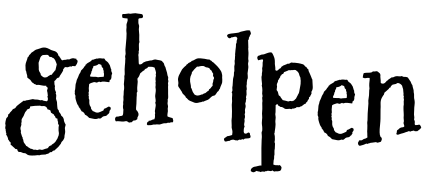

<svg xmlns="http://www.w3.org/2000/svg" viewBox="-140 -1009 3414 1518"><g transform="rotate(5 1566.5 -250.5)"><path d="M88.9 -87.9 127 -99.6 143.6 -97.7 162.1 -98.6Q171.9 -98.6 181.6 -96.2Q191.4 -93.8 200.2 -98.6Q210 -93.8 216.3 -93.8Q222.7 -93.8 238.3 -91.8Q246.1 -95.7 246.1 -106.9Q246.1 -118.2 242.7 -123.5Q239.3 -128.9 241.2 -132.3Q243.2 -135.7 243.2 -137.7Q239.3 -149.4 239.7 -151.9Q240.2 -154.3 239.3 -157.2Q238.3 -160.2 236.8 -164.1Q235.4 -168 233.9 -174.3Q232.4 -180.7 235.4 -186.5Q238.3 -192.4 235.4 -200.2Q232.4 -204.1 227.5 -205.6Q222.7 -207 223.6 -213.9Q207 -210.9 190.4 -213.4Q173.8 -215.8 165 -215.8Q156.2 -215.8 147.5 -212.9Q134.8 -219.7 128.9 -219.2Q123 -218.8 121.1 -226.6Q111.3 -226.6 105 -235.8Q98.6 -245.1 92.8 -250Q74.2 -260.7 67.4 -267.6Q69.3 -275.4 65.4 -284.7Q61.5 -293.9 59.6 -299.3Q57.6 -304.7 56.6 -310.5Q55.7 -316.4 50.8 -321.3L45.9 -361.3Q45.9 -377.9 50.8 -393.1Q55.7 -408.2 57.6 -424.8Q63.5 -427.7 64.9 -434.1Q66.4 -440.4 68.8 -443.8Q71.3 -447.3 73.2 -448.7Q75.2 -450.2 77.1 -452.6Q79.1 -455.1 80.1 -458Q81.1 -460.9 83.5 -463.4Q85.9 -465.8 90.3 -468.8Q94.7 -471.7 99.6 -476.1Q104.5 -480.5 108.4 -484.4Q112.3 -488.3 118.2 -491.2Q124 -494.1 132.3 -496.6Q140.6 -499 149.4 -503.9Q177.7 -519.5 207 -510.7Q220.7 -506.8 224.6 -504.4Q228.5 -502 236.3 -499Q244.1 -496.1 254.9 -494.6Q265.6 -493.2 273.9 -489.7Q282.2 -486.3 285.6 -481.4Q289.1 -476.6 294.9 -471.7Q294.9 -460 308.6 -452.1Q309.6 -447.3 313 -445.3Q316.4 -443.4 317.4 -438.5Q323.2 -435.5 324.2 -431.2Q325.2 -426.8 331.1 -425.8Q336.9 -424.8 340.3 -427.7Q343.8 -430.7 351.1 -430.7Q358.4 -430.7 366.7 -434.6Q375 -438.5 385.7 -436.5Q411.1 -453.1 427.7 -448.2Q434.6 -446.3 441.4 -448.2Q441.4 -440.4 446.8 -438.5Q452.1 -436.5 454.1 -429.7Q454.1 -409.2 438.5 -387.7H418.9Q415 -387.7 413.6 -385.3Q412.1 -382.8 408.2 -381.8Q400.4 -384.8 392.1 -379.9Q383.8 -375 377.9 -374Q372.1 -373 368.7 -374Q365.2 -375 360.8 -374Q356.4 -373 353.5 -367.2Q352.5 -359.4 346.7 -358.4L345.7 -351.6Q346.7 -352.5 345.7 -343.8L337.9 -327.1Q321.3 -297.9 318.4 -287.1Q304.7 -285.2 298.8 -273.9Q293 -262.7 284.2 -255.9Q286.1 -226.6 293 -217.8Q292 -210 292 -207L294.9 -188.5Q298.8 -178.7 305.7 -168Q301.8 -161.1 304.7 -157.2Q307.6 -153.3 309.1 -146Q310.5 -138.7 309.6 -130.4Q308.6 -122.1 310.5 -115.7Q312.5 -109.4 316.4 -101.1Q320.3 -92.8 320.3 -88.4Q320.3 -84 321.8 -76.7Q323.2 -69.3 324.7 -59.1Q326.2 -48.8 328.1 -42.5Q330.1 -36.1 333.5 -34.2Q336.9 -32.2 338.9 -28.8Q340.8 -25.4 340.8 -22Q340.8 -18.6 345.2 -13.7Q349.6 -8.8 352.1 -6.3Q354.5 -3.9 356.4 -1.5Q358.4 1 359.4 4.4Q360.4 7.8 361.8 10.3Q363.3 12.7 368.2 15.6Q378.9 21.5 384.8 37.1Q386.7 50.8 390.1 56.6Q393.6 62.5 396 67.9Q398.4 73.2 400.9 75.2Q403.3 77.1 403.3 81.1L399.4 105.5L404.3 132.8Q405.3 143.6 403.3 155.3Q401.4 167 402.3 175.3Q403.3 183.6 400.4 189.5Q397.5 195.3 396 200.2Q394.5 205.1 389.6 210Q384.8 214.8 382.8 218.8Q380.9 222.7 380.4 226.1Q379.9 229.5 377.9 233.9Q376 238.3 374 239.3Q372.1 240.2 370.6 244.1Q369.1 248 366.7 251Q364.3 253.9 360.8 259.3Q357.4 264.6 348.6 272.9Q339.8 281.2 335 289.1Q319.3 292 313.5 304.7Q303.7 306.6 301.3 306.6Q298.8 306.6 293.9 313Q289.1 319.3 280.8 321.3Q272.5 323.2 265.6 328.1Q227.5 332 216.8 338.9Q206.1 336.9 195.3 340.3Q184.6 343.8 156.7 345.7Q128.9 347.7 118.7 339.4Q108.4 331.1 100.1 332Q91.8 333 88.4 332Q85 331.1 75.2 327.6Q65.4 324.2 58.1 326.2Q50.8 328.1 45.9 321.3Q41 314.5 38.1 305.7H25.4Q20.5 300.8 14.6 296.9Q8.8 293 3.9 289.1Q-1 285.2 -5.9 281.2Q-10.7 277.3 -15.6 275.4Q-17.6 272.5 -16.6 265.6Q-15.6 258.8 -18.6 256.8Q-29.3 250 -31.2 245.1Q-33.2 240.2 -39.1 236.3Q-42 217.8 -58.6 198.2Q-57.6 193.4 -57.6 188.5Q-57.6 183.6 -62.5 181.6Q-60.5 174.8 -63.5 171.9Q-66.4 168.9 -64.5 162.1Q-65.4 158.2 -67.4 155.3Q-69.3 152.3 -70.3 147.9Q-71.3 143.6 -70.3 137.7Q-69.3 131.8 -69.3 126L-73.2 112.3L-72.3 93.8Q-70.3 77.1 -68.8 71.8Q-67.4 66.4 -61 60.5Q-54.7 54.7 -56.2 45.4Q-57.6 36.1 -52.7 35.6Q-47.9 35.2 -47.9 30.3Q-42 19.5 -35.2 12.2Q-28.3 4.9 -23.4 -5.9Q-12.7 -12.7 -11.7 -12.7Q-7.8 -12.7 -2 -21.5Q2.9 -34.2 23.9 -51.8Q44.9 -69.3 56.6 -81.1Q64.5 -78.1 70.3 -82Q80.1 -87.9 88.9 -87.9ZM152.3 -353.5 153.3 -337.9Q155.3 -324.2 164.1 -314.9Q172.9 -305.7 173.8 -293.9Q179.7 -290 186.5 -284.7Q193.4 -279.3 200.7 -278.3Q208 -277.3 213.9 -279.3Q219.7 -281.2 225.6 -283.2Q230.5 -290 236.8 -293.5Q243.2 -296.9 248 -302.7Q252.9 -300.8 253.9 -303.2Q254.9 -305.7 259.8 -303.7Q264.6 -316.4 270.5 -322.8Q276.4 -329.1 278.3 -334.5Q280.3 -339.8 285.2 -341.8L292 -389.6Q288.1 -395.5 285.2 -404.3Q269.5 -439.5 251 -439.5Q247.1 -444.3 242.7 -443.8Q238.3 -443.4 229.5 -443.4Q227.5 -448.2 223.6 -450.7Q219.7 -453.1 217.8 -457Q207 -459 197.8 -456.5Q188.5 -454.1 174.8 -453.1Q162.1 -444.3 158.7 -435.1Q155.3 -425.8 152.8 -412.1Q150.4 -398.4 148.9 -395.5Q147.5 -392.6 147.5 -389.6ZM351.6 130.9 350.6 119.1Q350.6 111.3 349.6 105Q348.6 98.6 351.6 92.8Q349.6 85.9 344.2 78.6Q338.9 71.3 342.8 63.5Q337.9 58.6 336.9 51.8Q335.9 44.9 334 37.1Q328.1 35.2 325.7 35.6Q323.2 36.1 320.3 33.2Q316.4 26.4 313.5 19.5Q305.7 16.6 305.2 10.3Q304.7 3.9 294.9 4.9Q293.9 0 287.6 -1.5Q281.2 -2.9 279.3 -6.3Q277.3 -9.8 276.4 -14.6Q275.4 -19.5 272.5 -23.4Q257.8 -29.3 251 -28.3Q245.1 -40 239.3 -45.9Q225.6 -54.7 212.9 -51.8Q200.2 -48.8 196.8 -50.8Q193.4 -52.7 188.5 -52.7L149.4 -47.9Q139.6 -44.9 129.9 -43.9Q120.1 -43 111.3 -40Q112.3 -24.4 104.5 -21Q96.7 -17.6 91.8 -15.1Q86.9 -12.7 85.9 -4.9Q75.2 5.9 71.3 22.9Q67.4 40 61 50.3Q54.7 60.5 52.7 71.3L54.7 86.9L52.7 98.6L54.7 111.3L49.8 132.8Q49.8 145.5 52.2 149.9Q54.7 154.3 55.7 159.2V172.9Q60.5 181.6 64 192.9Q67.4 204.1 74.2 211.9Q72.3 216.8 76.2 221.2Q80.1 225.6 81.5 233.9Q83 242.2 86.4 248Q89.8 253.9 96.2 259.8Q102.5 265.6 107.4 274.4Q114.3 274.4 118.7 278.8Q123 283.2 130.9 286.1Q138.7 289.1 139.6 290.5Q140.6 292 144.5 293Q148.4 293.9 152.8 293.5Q157.2 293 161.6 296.4Q166 299.8 173.3 298.3Q180.7 296.9 185.5 296.9Q190.4 296.9 193.4 298.8Q196.3 300.8 205.1 295.9Q213.9 291 222.7 293Q231.4 294.9 235.8 293.9Q240.2 293 245.1 290.5Q250 288.1 258.3 284.2Q266.6 280.3 270.5 279.8Q274.4 279.3 277.8 276.9Q281.2 274.4 284.2 267.6Q287.1 260.7 293 257.8Q295.9 256.8 297.4 254.9Q298.8 252.9 303.7 253.9Q305.7 248 310.5 244.1Q326.2 234.4 335.9 218.8Q337.9 216.8 339.4 211.4Q340.8 206.1 345.7 198.7Q350.6 191.4 350.6 184.6L355.5 168.9Q354.5 168.9 356 160.6Q357.4 152.3 355 145.5Q352.5 138.7 351.6 130.9Z M734.4 -358.4Q728.5 -336.9 731.4 -324.2Q730.5 -310.5 727.1 -307.6Q723.6 -304.7 718.8 -299.8Q718.8 -295.9 719.2 -291.5Q719.7 -287.1 716.8 -285.2Q698.2 -286.1 680.2 -286.6Q662.1 -287.1 649.4 -280.3Q644.5 -279.3 642.6 -280.8Q640.6 -282.2 637.7 -283.2Q632.8 -281.2 625.5 -276.4Q618.2 -271.5 611.3 -274.4Q604.5 -277.3 596.7 -275.4Q568.4 -265.6 560.5 -255.9Q561.5 -245.1 560.5 -234.9Q559.6 -224.6 561.5 -215.8L563.5 -203.1Q564.5 -199.2 563 -196.3Q561.5 -193.4 561.5 -189Q561.5 -184.6 564 -179.2Q566.4 -173.8 562.5 -168.9Q564.5 -164.1 566.4 -159.2Q568.4 -154.3 566.4 -146.5Q567.4 -141.6 569.3 -139.2Q571.3 -136.7 572.8 -131.8Q574.2 -127 573.7 -119.6Q573.2 -112.3 574.7 -107.4Q576.2 -102.5 577.6 -96.2Q579.1 -89.8 586.9 -80.1Q594.7 -70.3 591.8 -64.5Q596.7 -59.6 600.1 -54.7Q603.5 -49.8 608.4 -45.9Q617.2 -44.9 624.5 -41Q631.8 -37.1 643.1 -37.1Q654.3 -37.1 669.4 -46.4Q684.6 -55.7 689.5 -57.6Q692.4 -59.6 692.9 -64.9Q693.4 -70.3 696.3 -72.8Q699.2 -75.2 701.7 -75.7Q704.1 -76.2 708.5 -78.6Q712.9 -81.1 716.8 -84.5Q720.7 -87.9 727.5 -91.8Q734.4 -95.7 746.1 -86.9Q749 -75.2 746.1 -70.3Q743.2 -65.4 740.2 -60.5Q737.3 -55.7 739.3 -54.2Q741.2 -52.7 740.2 -47.9Q734.4 -42 734.4 -35.2Q728.5 -33.2 725.6 -27.8Q722.7 -22.5 716.8 -19Q710.9 -15.6 705.6 -15.1Q700.2 -14.6 693.8 -11.2Q687.5 -7.8 683.6 -2.4Q679.7 2.9 670.9 7.8Q666 6.8 657.2 6.8Q640.6 16.6 622.6 14.2Q604.5 11.7 584 9.8Q568.4 -5.9 548.8 -12.7Q541 -32.2 517.6 -38.1Q517.6 -43.9 513.2 -45.9Q508.8 -47.9 508.8 -55.7Q503.9 -56.6 502.4 -60.5Q501 -64.5 496.1 -66.4Q495.1 -69.3 493.7 -70.8Q492.2 -72.3 493.2 -77.1Q488.3 -79.1 485.8 -83.5Q483.4 -87.9 479.5 -92.8Q472.7 -106.4 471.2 -111.3Q469.7 -116.2 464.8 -127.9Q460 -139.6 460.9 -154.3L453.1 -170.9Q455.1 -175.8 453.6 -181.2Q452.1 -186.5 452.1 -192.4L454.1 -207Q455.1 -217.8 454.1 -230Q453.1 -242.2 455.1 -252L458 -263.7Q459 -267.6 458.5 -271Q458 -274.4 460.4 -281.7Q462.9 -289.1 466.8 -298.8Q470.7 -308.6 471.2 -312.5Q471.7 -316.4 473.6 -322.3Q475.6 -328.1 478.5 -333Q481.4 -337.9 483.9 -343.3Q486.3 -348.6 486.3 -353Q486.3 -357.4 490.7 -361.8Q495.1 -366.2 497.1 -369.1Q499 -372.1 501.5 -375Q503.9 -377.9 505.9 -380.9Q507.8 -389.6 514.2 -395Q520.5 -400.4 519.5 -408.2Q524.4 -408.2 525.4 -412.1Q526.4 -416 533.2 -420.4Q540 -424.8 542 -426.8Q543.9 -428.7 553.2 -434.6Q562.5 -440.4 567.4 -452.1Q572.3 -448.2 573.7 -449.7Q575.2 -451.2 580.1 -454.1Q585 -457 587.9 -457Q590.8 -457 596.2 -460.4Q601.6 -463.9 606 -462.9Q610.4 -461.9 614.3 -464.8Q627.9 -468.8 638.7 -467.3Q649.4 -465.8 660.2 -468.8Q665 -466.8 667.5 -461.9Q669.9 -457 673.3 -454.1Q676.8 -451.2 679.7 -450.2Q682.6 -449.2 687.5 -445.3Q692.4 -441.4 694.3 -439.9Q696.3 -438.5 698.2 -435.1Q700.2 -431.6 703.6 -428.2Q707 -424.8 710.4 -418.9Q713.9 -413.1 716.8 -403.3Q719.7 -393.6 725.6 -384.8Q723.6 -377 726.6 -373Q727.5 -368.2 730 -365.2Q732.4 -362.3 734.4 -358.4ZM626 -316.4 638.7 -319.3Q646.5 -321.3 654.8 -321.8Q663.1 -322.3 670.9 -325.2Q672.9 -347.7 666 -361.3Q668.9 -368.2 664.1 -374.5Q659.2 -380.9 660.2 -389.6Q649.4 -400.4 647.5 -401.4Q647.5 -407.2 645.5 -410.2Q643.6 -413.1 641.6 -417Q636.7 -418.9 631.8 -419.4Q627 -419.9 624 -422.9Q605.5 -404.3 582 -402.3Q583 -389.6 575.2 -378.9Q574.2 -375 574.2 -371.1V-365.2Q569.3 -361.3 569.8 -353Q570.3 -344.7 565.4 -335.4Q560.5 -326.2 562.5 -317.4Q576.2 -315.4 587.9 -316.9Q599.6 -318.4 610.4 -318.4Z M1001 -476.6 1024.4 -484.4Q1034.2 -484.4 1043 -488.8Q1051.8 -493.2 1054.7 -494.1L1066.4 -496.1L1083 -494.1Q1093.8 -493.2 1100.6 -492.7Q1107.4 -492.2 1113.3 -490.2Q1119.1 -488.3 1121.1 -484.9Q1123 -481.4 1126.5 -479Q1129.9 -476.6 1131.3 -475.6Q1132.8 -474.6 1134.8 -470.7Q1136.7 -466.8 1137.7 -463.4Q1138.7 -460 1142.1 -453.1Q1145.5 -446.3 1147 -446.3Q1148.4 -446.3 1151.4 -437Q1154.3 -427.7 1158.7 -418Q1163.1 -408.2 1166 -399.9Q1168.9 -391.6 1169.9 -385.7Q1170.9 -379.9 1172.9 -376Q1174.8 -372.1 1176.8 -368.7Q1178.7 -365.2 1178.7 -363.3V-345.7L1182.6 -335L1180.7 -317.4L1183.6 -302.7V-290Q1185.5 -277.3 1186.5 -263.2Q1187.5 -249 1189 -234.4Q1190.4 -219.7 1191.9 -209.5Q1193.4 -199.2 1189.5 -188.5Q1192.4 -178.7 1191.4 -169.9Q1190.4 -161.1 1191.9 -154.3Q1193.4 -147.5 1195.3 -142.6Q1197.3 -137.7 1197.3 -133.8L1196.3 -117.2L1199.2 -97.7Q1199.2 -88.9 1198.2 -78.6Q1197.3 -68.4 1199.2 -56.6Q1208 -51.8 1219.2 -50.3Q1230.5 -48.8 1241.2 -45.9Q1243.2 -39.1 1246.6 -31.7Q1250 -24.4 1247.1 -17.6Q1247.1 -12.7 1242.2 -12.7Q1237.3 -12.7 1232.9 -12.2Q1228.5 -11.7 1226.1 -9.8Q1223.6 -7.8 1220.7 -6.8H1207Q1199.2 -1 1191.4 -1Q1183.6 -1 1177.2 0.5Q1170.9 2 1167 3.9Q1144.5 13.7 1140.6 13.7H1129.9Q1117.2 13.7 1114.7 15.1Q1112.3 16.6 1108.9 17.1Q1105.5 17.6 1102.1 17.1Q1098.6 16.6 1093.8 18.1Q1088.9 19.5 1083 22Q1077.1 24.4 1067.9 24.9Q1058.6 25.4 1053.2 26.9Q1047.9 28.3 1043 21.5Q1041 2 1052.7 -2Q1056.6 -2.9 1054.7 -8.8Q1068.4 -8.8 1076.7 -15.6Q1085 -22.5 1098.6 -24.4Q1103.5 -42 1101.1 -52.7Q1098.6 -63.5 1099.6 -66.9Q1100.6 -70.3 1100.6 -72.3L1096.7 -88.9Q1096.7 -105.5 1099.1 -123Q1101.6 -140.6 1093.8 -154.3Q1098.6 -166 1094.7 -179.7Q1090.8 -193.4 1089.4 -203.1Q1087.9 -212.9 1089.4 -230.5Q1090.8 -248 1088.9 -259.3Q1086.9 -270.5 1085.4 -274.9Q1084 -279.3 1085 -286.1Q1085.9 -293 1083.5 -305.7Q1081.1 -318.4 1082.5 -320.3Q1084 -322.3 1083 -324.2L1080.1 -336.9Q1079.1 -344.7 1079.1 -352.1Q1079.1 -359.4 1080.6 -365.2Q1082 -371.1 1079.6 -372.6Q1077.1 -374 1079.1 -382.8Q1081.1 -391.6 1075.2 -405.8Q1069.3 -419.9 1064.5 -431.6Q1045.9 -437.5 1034.7 -435.5Q1023.4 -433.6 1014.6 -433.6Q1011.7 -431.6 1010.3 -427.7Q1008.8 -423.8 1005.9 -421.9Q998 -418 993.2 -415Q988.3 -412.1 984.4 -402.3Q975.6 -398.4 969.7 -391.1Q963.9 -383.8 956.1 -377.9Q947.3 -346.7 942.9 -342.3Q938.5 -337.9 937.5 -333.5Q936.5 -329.1 938.5 -323.2Q940.4 -317.4 941.4 -308.6Q942.4 -299.8 941.4 -290Q940.4 -280.3 941.4 -263.2Q942.4 -246.1 944.8 -236.8Q947.3 -227.5 943.8 -225.6Q940.4 -223.6 941.9 -216.8Q943.4 -210 943.4 -203.1V-185.5Q943.4 -180.7 946.3 -133.8V-100.6Q946.3 -85.9 952.1 -82.5Q958 -79.1 961.4 -72.8Q964.8 -66.4 966.8 -64Q968.8 -61.5 970.2 -52.2Q971.7 -43 966.8 -34.7Q961.9 -26.4 963.9 -13.7Q958 -8.8 952.6 -4.4Q947.3 0 936.5 -1Q931.6 2 920.9 15.6Q916 13.7 912.6 16.1Q909.2 18.6 903.3 18.6Q897.5 18.6 893.1 15.1Q888.7 11.7 882.8 10.3Q877 8.8 873 10.7Q869.1 12.7 857.9 14.6Q846.7 16.6 828.1 15.6Q809.6 14.6 796.9 18.6Q788.1 9.8 788.6 -2.4Q789.1 -14.6 799.8 -19.5Q801.8 -21.5 804.7 -20Q807.6 -18.6 816.4 -22.5Q825.2 -26.4 833 -27.3Q840.8 -28.3 845.7 -33.2Q848.6 -40 848.6 -48.8L847.7 -80.1Q842.8 -90.8 842.8 -97.2Q842.8 -103.5 841.8 -108.4Q843.8 -119.1 842.3 -125.5Q840.8 -131.8 840.8 -136.7L841.8 -156.2L838.9 -179.7Q838.9 -188.5 839.4 -196.3Q839.8 -204.1 838.4 -214.8Q836.9 -225.6 837.9 -227.1Q838.9 -228.5 838.9 -234.4V-249Q838.9 -257.8 836.9 -265.6L834 -279.3V-326.2Q832 -335.9 832 -342.8L834 -358.4Q828.1 -401.4 829.1 -426.3Q830.1 -451.2 828.1 -472.7V-483.4Q823.2 -498 825.2 -504.9Q827.1 -511.7 827.1 -519.5L822.3 -551.8V-642.6L820.3 -681.6L817.4 -697.3Q815.4 -707 815.9 -720.7Q816.4 -734.4 814.9 -737.8Q813.5 -741.2 813.5 -749.5Q813.5 -757.8 817.9 -772Q822.3 -786.1 817.4 -799.8Q809.6 -800.8 797.4 -799.8Q785.2 -798.8 775.4 -803.7Q775.4 -811.5 773.4 -816.9Q771.5 -822.3 773.4 -828.1Q778.3 -833 785.2 -832.5Q792 -832 808.6 -836.4Q825.2 -840.8 829.1 -839.4Q833 -837.9 839.8 -839.4Q846.7 -840.8 856 -843.3Q865.2 -845.7 876 -846.7Q889.6 -844.7 898.4 -845.2Q907.2 -845.7 914.1 -844.7Q920.9 -843.8 924.8 -843.8Q928.7 -843.8 932.6 -840.8Q941.4 -826.2 936.5 -818.4Q931.6 -810.5 920.9 -811Q910.2 -811.5 904.3 -804.7Q903.3 -800.8 903.8 -796.9Q904.3 -793 904.8 -788.6Q905.3 -784.2 905.3 -779.3Q905.3 -774.4 906.7 -769Q908.2 -763.7 910.6 -758.8Q913.1 -753.9 914.1 -748.5Q915 -743.2 914.1 -736.8Q913.1 -730.5 914.1 -721.7Q915 -712.9 917.5 -701.2Q919.9 -689.5 921.4 -678.2Q922.9 -667 923.3 -651.4Q923.8 -635.7 927.7 -623Q922.9 -608.4 925.8 -592.8Q928.7 -577.1 929.7 -558.6L927.7 -547.9L929.7 -537.1Q927.7 -527.3 927.7 -519.5L930.7 -504.9Q931.6 -500 931.6 -496.1L936.5 -457Q936.5 -448.2 944.3 -445.3Q950.2 -447.3 954.1 -448.2Q958 -449.2 961.9 -452.1Q965.8 -455.1 968.3 -459Q970.7 -462.9 976.1 -465.8Q981.4 -468.8 985.4 -470.7Q994.1 -476.6 1001 -476.6Z M1489.3 -533.2Q1500 -528.3 1500 -526.9Q1500 -525.4 1504.4 -524.9Q1508.8 -524.4 1509.8 -522Q1510.7 -519.5 1513.7 -517.6Q1516.6 -515.6 1521.5 -513.7Q1526.4 -511.7 1531.2 -506.8Q1536.1 -502 1545.9 -495.1Q1555.7 -488.3 1574.2 -468.8Q1592.8 -449.2 1596.7 -435.5Q1600.6 -421.9 1602.1 -418.9Q1603.5 -416 1603 -409.7Q1602.5 -403.3 1606 -382.8Q1609.4 -362.3 1603.5 -346.7L1595.7 -322.3Q1594.7 -319.3 1594.7 -315.4Q1594.7 -311.5 1590.8 -306.6Q1586.9 -301.8 1587.4 -299.8Q1587.9 -297.9 1584.5 -292.5Q1581.1 -287.1 1579.1 -287.1Q1576.2 -286.1 1568.8 -270.5Q1561.5 -254.9 1553.7 -252.4Q1545.9 -250 1541 -248Q1530.3 -240.2 1522.5 -230Q1514.6 -219.7 1505.9 -214.4Q1497.1 -209 1488.8 -206.1Q1480.5 -203.1 1474.6 -197.3Q1468.8 -199.2 1464.4 -196.3Q1460 -193.4 1456.1 -191.9Q1452.1 -190.4 1449.7 -190.4Q1447.3 -190.4 1442.4 -188.5Q1416 -176.8 1396.5 -184.6Q1392.6 -186.5 1386.2 -188Q1379.9 -189.5 1366.7 -193.8Q1353.5 -198.2 1346.2 -206.5Q1338.9 -214.8 1332 -216.8Q1328.1 -227.5 1319.8 -232.9Q1311.5 -238.3 1303.7 -246.1Q1296.9 -255.9 1296.9 -257.3Q1296.9 -258.8 1294.9 -261.2Q1293 -263.7 1288.6 -268.6Q1284.2 -273.4 1279.8 -280.3Q1275.4 -287.1 1268.1 -294.4Q1260.7 -301.8 1262.2 -312Q1263.7 -322.3 1261.7 -332Q1259.8 -341.8 1257.8 -349.6Q1255.9 -357.4 1257.3 -365.2Q1258.8 -373 1258.8 -376Q1258.8 -378.9 1262.2 -388.7Q1265.6 -398.4 1267.6 -401.4Q1269.5 -404.3 1272 -412.6Q1274.4 -420.9 1275.9 -421.4Q1277.3 -421.9 1277.3 -423.8Q1278.3 -425.8 1279.3 -430.2Q1280.3 -434.6 1291.5 -448.7Q1302.7 -462.9 1308.1 -466.8Q1313.5 -470.7 1313.5 -476.6Q1324.2 -483.4 1324.2 -485.4Q1324.2 -487.3 1328.1 -490.7Q1332 -494.1 1340.3 -498Q1348.6 -502 1353.5 -510.7Q1361.3 -511.7 1366.7 -516.1Q1372.1 -520.5 1385.3 -528.3Q1398.4 -536.1 1419.4 -536.1Q1440.4 -536.1 1452.6 -535.2Q1464.8 -534.2 1473.1 -532.7Q1481.4 -531.2 1489.3 -533.2ZM1530.3 -408.2V-423.8Q1522.5 -431.6 1514.6 -447.3Q1510.7 -449.2 1508.3 -451.2Q1505.9 -453.1 1502.9 -455.1Q1501 -457 1499.5 -460Q1498 -462.9 1496.1 -464.8Q1492.2 -465.8 1485.4 -467.8Q1478.5 -469.7 1473.6 -468.8Q1467.8 -468.8 1458.5 -474.1Q1449.2 -479.5 1434.1 -476.6Q1418.9 -473.6 1413.6 -470.7Q1408.2 -467.8 1398.4 -468.8Q1392.6 -462.9 1386.7 -455.1Q1380.9 -447.3 1378.4 -445.3Q1376 -443.4 1372.6 -436.5Q1369.1 -429.7 1365.2 -425.8Q1360.4 -420.9 1361.3 -415.5Q1362.3 -410.2 1359.4 -404.3Q1343.8 -369.1 1360.4 -322.3Q1364.3 -311.5 1364.3 -299.8Q1370.1 -293 1373 -285.6Q1376 -278.3 1379.9 -270.5Q1383.8 -262.7 1388.7 -257.8Q1393.6 -252.9 1398.4 -246.1Q1412.1 -240.2 1419.9 -240.7Q1427.7 -241.2 1441.4 -246.1Q1453.1 -252.9 1456.1 -252.4Q1459 -252 1460.9 -253.4Q1462.9 -254.9 1467.3 -258.8Q1471.7 -262.7 1474.6 -262.7Q1477.5 -262.7 1482.4 -266.1Q1487.3 -269.5 1492.7 -276.4Q1498 -283.2 1504.9 -285.2Q1506.8 -288.1 1507.3 -291.5Q1507.8 -294.9 1508.8 -297.9Q1517.6 -302.7 1522 -311.5Q1526.4 -320.3 1534.2 -328.1Q1534.2 -333 1532.7 -338.9Q1531.2 -344.7 1533.7 -352.1Q1536.1 -359.4 1535.6 -360.8Q1535.2 -362.3 1535.6 -370.6Q1536.1 -378.9 1538.6 -382.8Q1541 -386.7 1539.6 -392.1Q1538.1 -397.5 1534.7 -400.4Q1531.2 -403.3 1530.3 -408.2Z M1690.4 -646.5V-658.2Q1688.5 -671.9 1690.4 -676.3Q1692.4 -680.7 1693.4 -685.5Q1691.4 -700.2 1694.3 -707Q1697.3 -713.9 1695.3 -721.7Q1693.4 -724.6 1690.9 -726.1Q1688.5 -727.5 1686.5 -730.5Q1675.8 -731.4 1668.9 -728Q1662.1 -724.6 1653.3 -722.7Q1648.4 -724.6 1647.5 -721.7Q1646.5 -718.8 1642.6 -716.8Q1631.8 -710 1621.1 -720.7Q1610.4 -731.4 1614.7 -738.3Q1619.1 -745.1 1627 -747.6Q1634.8 -750 1644 -752.4Q1653.3 -754.9 1663.6 -756.3Q1673.8 -757.8 1680.2 -759.8Q1686.5 -761.7 1692.9 -762.7Q1699.2 -763.7 1703.6 -765.6Q1708 -767.6 1710.9 -769.5Q1713.9 -771.5 1718.3 -773.4Q1722.7 -775.4 1726.1 -775.9Q1729.5 -776.4 1749 -783.2Q1771.5 -792 1791 -789.1Q1792 -783.2 1794.9 -778.3Q1802.7 -767.6 1797.4 -758.3Q1792 -749 1791.5 -742.7Q1791 -736.3 1787.1 -734.4Q1789.1 -715.8 1782.2 -712.9L1789.1 -653.3Q1787.1 -649.4 1791 -630.4Q1794.9 -611.3 1794.9 -595.7Q1793.9 -565.4 1799.8 -548.8L1797.9 -529.3Q1797.9 -524.4 1798.8 -520.5Q1799.8 -516.6 1801.8 -506.8Q1803.7 -497.1 1802.2 -481.4Q1800.8 -465.8 1800.8 -450.2Q1805.7 -423.8 1805.7 -414.1Q1805.7 -404.3 1800.8 -397.5Q1803.7 -389.6 1802.2 -388.7Q1800.8 -387.7 1800.8 -382.8Q1800.8 -377.9 1801.8 -369.6Q1802.7 -361.3 1800.8 -350.6L1805.7 -325.2L1803.7 -314.5L1807.6 -282.2Q1806.6 -274.4 1805.2 -265.6Q1803.7 -256.8 1808.6 -249Q1805.7 -242.2 1806.6 -233.9Q1807.6 -225.6 1804.7 -218.3Q1801.8 -210.9 1805.2 -203.1Q1808.6 -195.3 1808.6 -184.6L1805.7 -166Q1804.7 -156.2 1807.6 -146Q1810.5 -135.7 1805.7 -127Q1814.5 -103.5 1807.6 -87.9Q1812.5 -73.2 1809.6 -57.6Q1806.6 -42 1814.5 -28.3Q1809.6 -20.5 1809.6 -8.8Q1809.6 2.9 1810.5 10.7Q1814.5 33.2 1835.9 23.4Q1840.8 20.5 1843.8 17.1Q1846.7 13.7 1852.5 15.6Q1862.3 17.6 1862.3 32.2Q1869.1 39.1 1868.2 50.8Q1864.3 59.6 1849.1 61.5Q1834 63.5 1826.2 65.4Q1818.4 67.4 1815.4 74.2Q1812.5 74.2 1810.5 72.8Q1808.6 71.3 1803.7 72.3Q1793 79.1 1790 78.1Q1782.2 74.2 1768.6 85.9Q1763.7 84 1757.8 85.4Q1752 86.9 1744.1 83.5Q1736.3 80.1 1724.1 83.5Q1711.9 86.9 1704.1 94.7Q1693.4 94.7 1686.5 98.6Q1679.7 102.5 1668.9 101.6Q1660.2 90.8 1660.2 85Q1660.2 79.1 1664.6 74.7Q1668.9 70.3 1674.3 67.4Q1679.7 64.5 1681.6 59.6Q1701.2 55.7 1721.7 45.9Q1724.6 22.5 1718.3 4.9Q1711.9 -12.7 1712.4 -15.6Q1712.9 -18.6 1711.9 -27.3Q1710.9 -36.1 1709.5 -46.9Q1708 -57.6 1707 -67.4Q1706.1 -77.1 1707 -85Q1708 -92.8 1706.1 -111.3Q1704.1 -129.9 1704.1 -142.6L1698.2 -191.4V-219.7L1695.3 -242.2Q1694.3 -247.1 1694.8 -252.9Q1695.3 -258.8 1694.8 -265.1Q1694.3 -271.5 1693.8 -278.3Q1693.4 -285.2 1688.5 -289.1Q1693.4 -300.8 1693.4 -306.6L1690.4 -325.2Q1689.5 -329.1 1690.4 -333.5Q1691.4 -337.9 1691.4 -341.8L1690.4 -391.6Q1690.4 -402.3 1692.9 -413.6Q1695.3 -424.8 1693.8 -437.5Q1692.4 -450.2 1693.8 -452.6Q1695.3 -455.1 1695.3 -459L1691.4 -496.1L1693.4 -516.6L1690.4 -538.1Q1689.5 -541 1690.4 -544.4Q1691.4 -547.9 1691.4 -551.8L1690.4 -575.2Q1691.4 -585.9 1689.9 -588.9Q1688.5 -591.8 1689.5 -598.6Q1690.4 -605.5 1689.5 -607.9Q1688.5 -610.4 1689.5 -625Q1690.4 -639.6 1690.4 -646.5Z M2158.2 -200.2Q2127.9 -194.3 2123 -196.3Q2118.2 -196.3 2115.2 -199.2Q2112.3 -202.1 2108.4 -203.1Q2104.5 -204.1 2099.1 -207Q2093.8 -210 2084 -208Q2075.2 -214.8 2066.4 -215.8Q2063.5 -218.8 2062.5 -222.7Q2061.5 -226.6 2056.2 -227.5Q2050.8 -228.5 2049.8 -224.6Q2048.8 -220.7 2043.9 -219.7L2047.9 -164.1Q2047.9 -156.2 2047.4 -150.9Q2046.9 -145.5 2050.3 -134.3Q2053.7 -123 2052.7 -106.9Q2051.8 -90.8 2053.7 -84Q2055.7 -77.1 2056.2 -69.3Q2056.6 -61.5 2056.6 -54.7Q2056.6 -47.9 2056.6 -41L2054.7 -7.8Q2055.7 -1 2054.2 1Q2052.7 2.9 2052.7 5.9L2058.6 25.4L2061.5 50.8V61.5L2060.5 72.3L2065.4 84L2067.4 128.9Q2065.4 129.9 2065.9 136.7Q2066.4 143.6 2066.9 151.9Q2067.4 160.2 2068.4 167Q2069.3 173.8 2067.9 177.2Q2066.4 180.7 2067.9 191.9Q2069.3 203.1 2067.4 210.4Q2065.4 217.8 2066.4 230Q2067.4 242.2 2066.4 250Q2080.1 254.9 2091.8 253.9Q2097.7 249 2100.1 252.4Q2102.5 255.9 2105.5 254.4Q2108.4 252.9 2110.8 251Q2113.3 249 2119.6 252Q2126 254.9 2128.9 260.7Q2135.7 265.6 2132.3 280.3Q2128.9 294.9 2119.1 296.9Q2115.2 297.9 2108.4 299.8Q2101.6 301.8 2095.7 301.3Q2089.8 300.8 2080.1 304.7Q2076.2 302.7 2071.8 302.2Q2067.4 301.8 2067.4 296.9L2051.8 303.7L2027.3 302.7Q2017.6 306.6 2017.6 307.1Q2017.6 307.6 2012.2 307.6Q2006.8 307.6 2001 313.5Q1981.4 309.6 1972.7 318.4Q1963.9 314.5 1956.1 314.9Q1948.2 315.4 1939.5 311.5Q1933.6 314.5 1926.3 320.3Q1918.9 326.2 1910.6 324.7Q1902.3 323.2 1893.6 317.4Q1890.6 303.7 1899.4 293.9Q1908.2 284.2 1917 281.2Q1930.7 278.3 1948.7 271.5Q1966.8 264.6 1973.6 266.6Q1957 91.8 1957.5 64.5Q1958 37.1 1955.1 24.9Q1952.1 12.7 1952.1 2Q1956.1 -5.9 1955.6 -12.2Q1955.1 -18.6 1954.6 -26.4Q1954.1 -34.2 1952.6 -41Q1951.2 -47.9 1949.7 -53.7Q1948.2 -59.6 1947.3 -68.8Q1946.3 -78.1 1946.8 -89.4Q1947.3 -100.6 1946.8 -110.4Q1946.3 -120.1 1944.8 -127Q1943.4 -133.8 1942.4 -142.6Q1941.4 -151.4 1941.9 -160.2Q1942.4 -168.9 1941.4 -179.7Q1940.4 -190.4 1939.5 -201.2Q1938.5 -211.9 1937 -223.6Q1935.5 -235.4 1936.5 -237.3Q1937.5 -239.3 1937.5 -240.2L1932.6 -267.6L1934.6 -280.3Q1934.6 -285.2 1932.6 -289.1Q1930.7 -293 1929.7 -299.8Q1928.7 -306.6 1929.2 -316.4Q1929.7 -326.2 1927.7 -335.9Q1926.8 -337.9 1926.8 -341.3Q1926.8 -344.7 1925.8 -347.7L1920.9 -364.3Q1922.9 -374 1921.9 -377.4Q1920.9 -380.9 1916 -408.2Q1911.1 -435.5 1913.6 -440.4Q1916 -445.3 1914.6 -450.2Q1913.1 -455.1 1914.1 -463.9Q1915 -472.7 1915 -481.4L1912.1 -500Q1915 -518.6 1913.6 -527.3Q1912.1 -536.1 1912.1 -544.4Q1912.1 -552.7 1913.6 -558.1Q1915 -563.5 1912.1 -569.3Q1906.2 -571.3 1898.4 -568.4Q1890.6 -565.4 1875 -560.5Q1866.2 -574.2 1866.2 -580.6Q1866.2 -586.9 1871.1 -594.7Q1883.8 -599.6 1886.7 -601.6Q1893.6 -607.4 1902.8 -608.4Q1912.1 -609.4 1920.9 -613.3L1934.6 -620.1Q1966.8 -635.7 1977.5 -629.9Q1986.3 -621.1 1990.2 -612.3L1998 -597.7Q2002.9 -587.9 2005.9 -574.2Q2008.8 -560.5 2008.3 -556.2Q2007.8 -551.8 2008.8 -546.4Q2009.8 -541 2010.3 -537.6Q2010.7 -534.2 2013.7 -522.5Q2016.6 -510.7 2016.6 -501.5Q2016.6 -492.2 2025.4 -491.2Q2034.2 -490.2 2042.5 -501.5Q2050.8 -512.7 2056.6 -512.7Q2058.6 -516.6 2061 -520.5Q2063.5 -524.4 2065.4 -528.3Q2070.3 -529.3 2072.3 -532.7Q2074.2 -536.1 2084 -540Q2093.8 -543.9 2099.6 -547.9Q2105.5 -551.8 2111.3 -554.7Q2120.1 -551.8 2127 -558.6Q2133.8 -565.4 2141.6 -566.4Q2150.4 -564.5 2156.2 -565.4Q2162.1 -566.4 2168 -566.4L2193.4 -565.4Q2203.1 -565.4 2210.4 -563.5Q2217.8 -561.5 2224.1 -561Q2230.5 -560.5 2235.8 -557.6Q2241.2 -554.7 2246.6 -547.9Q2252 -541 2258.8 -541Q2267.6 -527.3 2278.3 -521.5Q2278.3 -511.7 2281.7 -507.8Q2285.2 -503.9 2289.6 -494.1Q2293.9 -484.4 2300.3 -474.1Q2306.6 -463.9 2308.6 -457.5Q2310.5 -451.2 2315.4 -446.3Q2316.4 -434.6 2318.8 -421.9Q2321.3 -409.2 2323.7 -387.7Q2326.2 -366.2 2316.4 -349.6L2318.4 -332Q2314.5 -330.1 2314.9 -325.7Q2315.4 -321.3 2310.5 -319.3Q2312.5 -313.5 2308.1 -310.1Q2303.7 -306.6 2301.8 -303.7Q2299.8 -300.8 2301.8 -296.4Q2303.7 -292 2298.8 -287.1Q2293.9 -282.2 2292 -273.4Q2290 -264.6 2284.2 -262.7Q2279.3 -257.8 2279.3 -251Q2270.5 -250 2263.7 -242.2Q2249 -225.6 2240.2 -225.6Q2230.5 -216.8 2225.6 -218.8Q2220.7 -220.7 2216.8 -218.3Q2212.9 -215.8 2206.1 -215.8Q2207 -210 2202.1 -210Q2197.3 -210 2195.3 -207Q2183.6 -203.1 2179.7 -203.6Q2175.8 -204.1 2174.3 -201.2Q2172.9 -198.2 2169.9 -198.2ZM2042 -369.1 2041 -338.9Q2043 -335 2046.9 -332Q2050.8 -329.1 2053.2 -322.3Q2055.7 -315.4 2057.6 -309.6Q2059.6 -303.7 2061.5 -298.8Q2065.4 -296.9 2068.8 -294.4Q2072.3 -292 2075.2 -290Q2079.1 -281.2 2085 -276.4Q2090.8 -271.5 2095.7 -263.7Q2108.4 -262.7 2119.1 -260.7Q2129.9 -258.8 2140.6 -256.8Q2146.5 -258.8 2153.8 -261.7Q2161.1 -264.6 2170.9 -260.7Q2172.9 -264.6 2177.2 -265.1Q2181.6 -265.6 2184.6 -267.6L2193.4 -278.3Q2200.2 -284.2 2201.2 -288.6Q2202.1 -293 2205.6 -300.3Q2209 -307.6 2210 -309.6Q2210.9 -311.5 2211.4 -314.9Q2211.9 -318.4 2215.3 -323.2Q2218.8 -328.1 2220.2 -339.4Q2221.7 -350.6 2222.7 -365.7Q2223.6 -380.9 2225.1 -393.1Q2226.6 -405.3 2225.1 -414.6Q2223.6 -423.8 2224.6 -428.2Q2225.6 -432.6 2221.7 -434.6Q2224.6 -436.5 2221.7 -442.4Q2218.8 -448.2 2221.7 -449.2Q2210.9 -466.8 2204.1 -486.3Q2195.3 -499 2189.5 -501.5Q2183.6 -503.9 2178.7 -509.8Q2174.8 -507.8 2170.9 -509.3Q2167 -510.7 2160.6 -508.3Q2154.3 -505.9 2151.9 -506.8Q2149.4 -507.8 2139.6 -504.9Q2129.9 -502 2124 -504.9Q2122.1 -502 2113.3 -498Q2104.5 -494.1 2099.1 -490.7Q2093.8 -487.3 2087.9 -485.4Q2085.9 -483.4 2085 -479.5Q2084 -475.6 2083 -472.7Q2079.1 -468.8 2071.3 -466.8Q2070.3 -458 2061.5 -453.1L2059.6 -440.4Q2054.7 -435.5 2052.7 -428.7Q2050.8 -421.9 2045.9 -417Q2046.9 -406.2 2043 -397.5Q2039.1 -388.7 2039.1 -381.8Q2039.1 -375 2042 -369.1Z M2662.1 -358.4Q2656.2 -336.9 2659.2 -324.2Q2658.2 -310.5 2654.8 -307.6Q2651.4 -304.7 2646.5 -299.8Q2646.5 -295.9 2647 -291.5Q2647.5 -287.1 2644.5 -285.2Q2626 -286.1 2607.9 -286.6Q2589.8 -287.1 2577.1 -280.3Q2572.3 -279.3 2570.3 -280.8Q2568.4 -282.2 2565.4 -283.2Q2560.5 -281.2 2553.2 -276.4Q2545.9 -271.5 2539.1 -274.4Q2532.2 -277.3 2524.4 -275.4Q2496.1 -265.6 2488.3 -255.9Q2489.3 -245.1 2488.3 -234.9Q2487.3 -224.6 2489.3 -215.8L2491.2 -203.1Q2492.2 -199.2 2490.7 -196.3Q2489.3 -193.4 2489.3 -189Q2489.3 -184.6 2491.7 -179.2Q2494.1 -173.8 2490.2 -168.9Q2492.2 -164.1 2494.1 -159.2Q2496.1 -154.3 2494.1 -146.5Q2495.1 -141.6 2497.1 -139.2Q2499 -136.7 2500.5 -131.8Q2502 -127 2501.5 -119.6Q2501 -112.3 2502.4 -107.4Q2503.9 -102.5 2505.4 -96.2Q2506.8 -89.8 2514.6 -80.1Q2522.5 -70.3 2519.5 -64.5Q2524.4 -59.6 2527.8 -54.7Q2531.2 -49.8 2536.1 -45.9Q2544.9 -44.9 2552.2 -41Q2559.6 -37.1 2570.8 -37.1Q2582 -37.1 2597.2 -46.4Q2612.3 -55.7 2617.2 -57.6Q2620.1 -59.6 2620.6 -64.9Q2621.1 -70.3 2624 -72.8Q2627 -75.2 2629.4 -75.7Q2631.8 -76.2 2636.2 -78.6Q2640.6 -81.1 2644.5 -84.5Q2648.4 -87.9 2655.3 -91.8Q2662.1 -95.7 2673.8 -86.9Q2676.8 -75.2 2673.8 -70.3Q2670.9 -65.4 2668 -60.5Q2665 -55.7 2667 -54.2Q2668.9 -52.7 2668 -47.9Q2662.1 -42 2662.1 -35.2Q2656.2 -33.2 2653.3 -27.8Q2650.4 -22.5 2644.5 -19Q2638.7 -15.6 2633.3 -15.1Q2627.9 -14.6 2621.6 -11.2Q2615.2 -7.8 2611.3 -2.4Q2607.4 2.9 2598.6 7.8Q2593.8 6.8 2585 6.8Q2568.4 16.6 2550.3 14.2Q2532.2 11.7 2511.7 9.8Q2496.1 -5.9 2476.6 -12.7Q2468.8 -32.2 2445.3 -38.1Q2445.3 -43.9 2440.9 -45.9Q2436.5 -47.9 2436.5 -55.7Q2431.6 -56.6 2430.2 -60.5Q2428.7 -64.5 2423.8 -66.4Q2422.9 -69.3 2421.4 -70.8Q2419.9 -72.3 2420.9 -77.1Q2416 -79.1 2413.6 -83.5Q2411.1 -87.9 2407.2 -92.8Q2400.4 -106.4 2398.9 -111.3Q2397.5 -116.2 2392.6 -127.9Q2387.7 -139.6 2388.7 -154.3L2380.9 -170.9Q2382.8 -175.8 2381.3 -181.2Q2379.9 -186.5 2379.9 -192.4L2381.8 -207Q2382.8 -217.8 2381.8 -230Q2380.9 -242.2 2382.8 -252L2385.7 -263.7Q2386.7 -267.6 2386.2 -271Q2385.7 -274.4 2388.2 -281.7Q2390.6 -289.1 2394.5 -298.8Q2398.4 -308.6 2398.9 -312.5Q2399.4 -316.4 2401.4 -322.3Q2403.3 -328.1 2406.2 -333Q2409.2 -337.9 2411.6 -343.3Q2414.1 -348.6 2414.1 -353Q2414.1 -357.4 2418.5 -361.8Q2422.9 -366.2 2424.8 -369.1Q2426.8 -372.1 2429.2 -375Q2431.6 -377.9 2433.6 -380.9Q2435.5 -389.6 2441.9 -395Q2448.2 -400.4 2447.3 -408.2Q2452.1 -408.2 2453.1 -412.1Q2454.1 -416 2460.9 -420.4Q2467.8 -424.8 2469.7 -426.8Q2471.7 -428.7 2481 -434.6Q2490.2 -440.4 2495.1 -452.1Q2500 -448.2 2501.5 -449.7Q2502.9 -451.2 2507.8 -454.1Q2512.7 -457 2515.6 -457Q2518.6 -457 2523.9 -460.4Q2529.3 -463.9 2533.7 -462.9Q2538.1 -461.9 2542 -464.8Q2555.7 -468.8 2566.4 -467.3Q2577.1 -465.8 2587.9 -468.8Q2592.8 -466.8 2595.2 -461.9Q2597.7 -457 2601.1 -454.1Q2604.5 -451.2 2607.4 -450.2Q2610.4 -449.2 2615.2 -445.3Q2620.1 -441.4 2622.1 -439.9Q2624 -438.5 2626 -435.1Q2627.9 -431.6 2631.3 -428.2Q2634.8 -424.8 2638.2 -418.9Q2641.6 -413.1 2644.5 -403.3Q2647.5 -393.6 2653.3 -384.8Q2651.4 -377 2654.3 -373Q2655.3 -368.2 2657.7 -365.2Q2660.2 -362.3 2662.1 -358.4ZM2553.7 -316.4 2566.4 -319.3Q2574.2 -321.3 2582.5 -321.8Q2590.8 -322.3 2598.6 -325.2Q2600.6 -347.7 2593.8 -361.3Q2596.7 -368.2 2591.8 -374.5Q2586.9 -380.9 2587.9 -389.6Q2577.1 -400.4 2575.2 -401.4Q2575.2 -407.2 2573.2 -410.2Q2571.3 -413.1 2569.3 -417Q2564.5 -418.9 2559.6 -419.4Q2554.7 -419.9 2551.8 -422.9Q2533.2 -404.3 2509.8 -402.3Q2510.7 -389.6 2502.9 -378.9Q2502 -375 2502 -371.1V-365.2Q2497.1 -361.3 2497.6 -353Q2498 -344.7 2493.2 -335.4Q2488.3 -326.2 2490.2 -317.4Q2503.9 -315.4 2515.6 -316.9Q2527.3 -318.4 2538.1 -318.4Z M2761.7 33.2 2735.4 43Q2720.7 43 2717.8 19.5Q2720.7 17.6 2722.7 9.8Q2724.6 -2 2734.9 -0.5Q2745.1 1 2751 -4.9Q2756.8 -10.7 2760.7 -12.7Q2778.3 -17.6 2789.1 -28.3Q2786.1 -40 2786.6 -43.9Q2787.1 -47.9 2785.2 -59.1Q2783.2 -70.3 2782.7 -76.2Q2782.2 -82 2782.2 -94.7Q2782.2 -107.4 2780.3 -122.1Q2778.3 -136.7 2777.3 -143.1Q2776.4 -149.4 2777.3 -153.3Q2778.3 -157.2 2777.8 -163.1Q2777.3 -168.9 2776.4 -186Q2775.4 -203.1 2774.4 -218.3Q2773.4 -233.4 2773.9 -258.8Q2774.4 -284.2 2773.4 -295.4Q2772.5 -306.6 2771.5 -311Q2770.5 -315.4 2770.5 -319.3L2772.5 -360.4L2770.5 -402.3L2771.5 -414.1L2767.6 -436.5Q2765.6 -457 2766.6 -469.2Q2767.6 -481.4 2765.6 -498Q2750 -499 2737.3 -494.6Q2724.6 -490.2 2710.9 -497.1Q2710.9 -519.5 2715.8 -532.2Q2732.4 -537.1 2747.6 -538.1Q2762.7 -539.1 2772 -542Q2781.2 -544.9 2782.2 -547.4Q2783.2 -549.8 2786.1 -551.8Q2802.7 -551.8 2811.5 -555.2Q2820.3 -558.6 2833 -547.9Q2841.8 -543 2844.7 -538.1Q2849.6 -528.3 2848.6 -525.4Q2847.7 -522.5 2848.6 -517.6Q2849.6 -512.7 2850.6 -504.9Q2851.6 -497.1 2853.5 -490.2Q2855.5 -483.4 2855 -476.6Q2854.5 -469.7 2858.4 -464.8Q2880.9 -455.1 2896.5 -478.5Q2901.4 -487.3 2902.3 -487.3Q2905.3 -487.3 2908.7 -491.7Q2912.1 -496.1 2915.5 -499.5Q2918.9 -502.9 2926.3 -507.8Q2933.6 -512.7 2939.5 -518.6Q2948.2 -516.6 2955.1 -522Q2961.9 -527.3 2972.2 -529.8Q2982.4 -532.2 2994.6 -531.2Q3006.8 -530.3 3017.6 -535.2L3030.3 -530.3Q3036.1 -531.2 3048.3 -531.2Q3060.5 -531.2 3066.4 -527.3Q3068.4 -523.4 3072.8 -519.5Q3077.1 -515.6 3080.6 -509.8Q3084 -503.9 3085.9 -502.9Q3087.9 -502 3089.8 -499Q3091.8 -496.1 3094.2 -490.7Q3096.7 -485.4 3100.6 -478.5Q3107.4 -471.7 3107.9 -468.3Q3108.4 -464.8 3110.8 -457.5Q3113.3 -450.2 3117.2 -440.4Q3121.1 -430.7 3121.1 -425.8Q3121.1 -420.9 3122.1 -417Q3123 -413.1 3124 -410.2Q3125 -407.2 3126.5 -400.9Q3127.9 -394.5 3127.9 -385.3Q3127.9 -376 3129.4 -370.6Q3130.9 -365.2 3131.8 -362.3Q3132.8 -359.4 3135.7 -347.7Q3138.7 -335.9 3137.7 -314.9Q3136.7 -293.9 3138.2 -279.3Q3139.6 -264.6 3139.2 -255.4Q3138.7 -246.1 3140.1 -239.7Q3141.6 -233.4 3142.6 -228Q3143.6 -222.7 3144.5 -217.8Q3145.5 -212.9 3143.6 -203.1L3150.4 -188.5Q3152.3 -179.7 3151.9 -169.9Q3151.4 -160.2 3160.2 -158.2Q3166 -160.2 3173.3 -160.6Q3180.7 -161.1 3186.5 -165Q3195.3 -164.1 3198.7 -156.7Q3202.1 -149.4 3206.1 -144.5Q3202.1 -132.8 3193.4 -126Q3184.6 -119.1 3176.8 -111.3Q3166 -111.3 3161.6 -109.9Q3157.2 -108.4 3150.4 -114.3Q3143.6 -111.3 3134.8 -109.4Q3126 -107.4 3121.1 -102.5Q3118.2 -103.5 3116.2 -105.5Q3114.3 -107.4 3110.4 -106.4Q3105.5 -102.5 3099.6 -100.6Q3093.8 -98.6 3087.9 -96.2Q3082 -93.8 3079.1 -91.8Q3076.2 -89.8 3071.8 -88.4Q3067.4 -86.9 3064 -85.4Q3060.5 -84 3051.8 -81.1Q3043 -78.1 3036.1 -74.2Q3029.3 -70.3 3024.9 -70.3Q3020.5 -70.3 3015.6 -73.2Q3012.7 -79.1 3015.6 -83.5Q3018.6 -87.9 3015.6 -92.8Q3017.6 -92.8 3017.1 -98.1Q3016.6 -103.5 3018.6 -105.5Q3028.3 -112.3 3031.7 -117.7Q3035.2 -123 3043.5 -127.4Q3051.8 -131.8 3059.6 -132.3Q3067.4 -132.8 3072.3 -141.6Q3070.3 -148.4 3068.4 -152.3Q3066.4 -156.2 3064.5 -162.1Q3062.5 -168 3064 -172.9Q3065.4 -177.7 3064.5 -184.6L3060.5 -208Q3060.5 -229.5 3058.1 -242.7Q3055.7 -255.9 3054.7 -266.6Q3053.7 -277.3 3052.7 -284.7Q3051.8 -292 3051.8 -298.8L3052.7 -311.5Q3049.8 -335 3049.8 -338.9L3050.8 -349.6Q3050.8 -352.5 3049.3 -356Q3047.9 -359.4 3046.9 -363.8Q3045.9 -368.2 3046.9 -368.7Q3047.9 -369.1 3047.9 -376Q3042 -386.7 3043 -389.6Q3043.9 -392.6 3043.9 -394.5L3039.1 -419.9Q3038.1 -432.6 3033.7 -440.9Q3029.3 -449.2 3027.3 -458Q3018.6 -470.7 3002.4 -476.1Q2986.3 -481.4 2978.5 -469.7Q2970.7 -467.8 2964.4 -465.3Q2958 -462.9 2950.2 -460.9Q2947.3 -456.1 2941.9 -452.1Q2936.5 -448.2 2937.5 -439.5Q2934.6 -438.5 2933.1 -436.5Q2931.6 -434.6 2927.7 -434.6Q2925.8 -426.8 2920.4 -421.9Q2915 -417 2910.6 -411.6Q2906.2 -406.2 2901.9 -402.3Q2897.5 -398.4 2892.6 -393.6Q2893.6 -387.7 2890.6 -385.3Q2887.7 -382.8 2889.6 -376Q2883.8 -370.1 2880.9 -362.8Q2877.9 -355.5 2874 -347.7Q2866.2 -326.2 2869.6 -301.3Q2873 -276.4 2873 -257.8L2878.9 -185.5Q2878.9 -174.8 2879.9 -163.1Q2880.9 -151.4 2879.9 -134.8Q2877.9 -63.5 2890.6 -44.9Q2891.6 -40 2895 -40Q2898.4 -40 2902.3 -30.8Q2906.2 -21.5 2898.4 -3.9Q2892.6 -2 2886.2 1.5Q2879.9 4.9 2874 5.9Q2868.2 6.8 2865.7 4.9Q2863.3 2.9 2859.4 2.9L2826.2 10.7Q2818.4 10.7 2811 15.1Q2803.7 19.5 2800.8 18.6Q2797.9 17.6 2796.9 22.5Q2784.2 22.5 2783.2 21.5Q2776.4 26.4 2775.4 26.4Z"/></g></svg>

Font: Mountains of Christmas
Style: Bold
Weight: 700
Designer: Crystal Kluge
Foundry: Font Diner, Inc DBA Tart Workshop
Version: Version 1.002